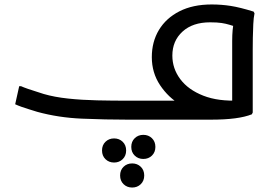

<svg xmlns="http://www.w3.org/2000/svg" viewBox="-20 -536 1248 860"><path d="M552 0Q452 0 347 -4.5Q242 -9 147 -35Q128 -41 110 -46.5Q92 -52 76.5 -57.5Q61 -63 48 -69L66 -150H74Q85 -145 105 -138Q125 -131 145 -125Q165 -119 176 -115Q224 -101 285.5 -94.5Q347 -88 415 -86.5Q483 -85 552 -85H806L789 -67Q734 -99 697 -154.5Q660 -210 660 -280Q660 -349 692 -402Q724 -455 784 -485.5Q844 -516 928 -516Q972 -516 1013.5 -509.5Q1055 -503 1116 -484L1120 -476Q1116 -458 1114.5 -428Q1113 -398 1112.5 -367Q1112 -336 1112 -316V-32L1108 -24Q1078 -12 1032.5 -6Q987 0 924 0ZM752 -287Q752 -229 787.5 -181.5Q823 -134 890.5 -107.5Q958 -81 1054 -86L1020 -42V-352Q1020 -379 1022 -401Q1024 -423 1028 -439L1044 -414Q1024 -420 1008 -425Q992 -430 972.5 -433Q953 -436 921 -436Q843 -436 797.5 -394.5Q752 -353 752 -287ZM568 122Q568 98 583.5 83Q599 68 622 68Q645 68 660.5 83Q676 98 676 122Q676 146 660.5 161Q645 176 622 176Q599 176 583.5 161Q568 146 568 122ZM437 138Q437 114 452.5 99Q468 84 491 84Q514 84 529.5 99Q545 114 545 138Q545 162 529.5 177Q514 192 491 192Q468 192 452.5 177Q437 162 437 138ZM518 250Q518 226 533.5 211Q549 196 572 196Q595 196 610.5 211Q626 226 626 250Q626 274 610.5 289Q595 304 572 304Q549 304 533.5 289Q518 274 518 250Z"/></svg>

Font: Kufam
Style: Italic
Weight: 400
Italic angle: -11°
Designer: Artur Schmal
Foundry: Original Type
Version: Version 1.301; ttfautohint (v1.8.3)